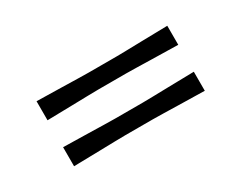

<svg xmlns="http://www.w3.org/2000/svg" viewBox="-39 -499 582 463"><g transform="rotate(-30 252.0 -267.5)"><path d="M70 -230Q115 -229 141 -228.5Q167 -228 183 -227.5Q199 -227 214 -227Q229 -227 251 -227Q275 -227 289.5 -227Q304 -227 320 -227.5Q336 -228 362 -228.5Q388 -229 434 -230V-177Q388 -178 362.5 -178.5Q337 -179 321 -179.5Q305 -180 290.5 -180Q276 -180 252 -180Q229 -180 214 -180Q199 -180 183 -179.5Q167 -179 141 -178.5Q115 -178 70 -177ZM70 -358Q115 -357 141 -356.5Q167 -356 183 -355.5Q199 -355 214 -355Q229 -355 251 -355Q275 -355 289.5 -355Q304 -355 320 -355.5Q336 -356 362 -356.5Q388 -357 434 -358V-305Q388 -306 362.5 -306.5Q337 -307 321 -307.5Q305 -308 290.5 -308Q276 -308 252 -308Q229 -308 214 -308Q199 -308 183 -307.5Q167 -307 141 -306.5Q115 -306 70 -305Z"/></g></svg>

Font: Ojuju ExtraLight
Style: Regular
Weight: 400
Version: Version 1.000